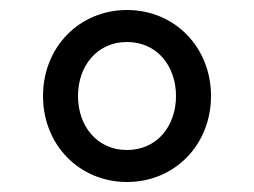

<svg xmlns="http://www.w3.org/2000/svg" viewBox="-20 -730 508 384"><path d="M234 -366C329 -366 402 -440 402 -538C402 -636 329 -710 234 -710C139 -710 66 -636 66 -538C66 -440 139 -366 234 -366ZM234 -430C174 -430 136 -478 136 -538C136 -598 174 -646 234 -646C294 -646 332 -598 332 -538C332 -478 294 -430 234 -430Z"/></svg>

Font: IBM Plex Thai Looped
Style: Regular
Weight: 400
Designer: Mike Abbink, Paul van der Laan, Pieter van Rosmalen, Ben Mitchell, Mark Frömberg
Foundry: Bold Monday
Version: Version 1.0